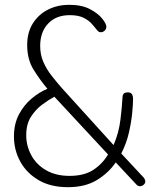

<svg xmlns="http://www.w3.org/2000/svg" viewBox="-20 -768 642 798"><path d="M262 10Q191 10 141 -19Q91 -48 64.5 -96Q38 -144 38 -201Q38 -253 58.5 -292Q79 -331 111 -358Q143 -385 177 -399Q146 -436 119.5 -478.5Q93 -521 93 -581Q93 -634 117 -671.5Q141 -709 180.5 -728.5Q220 -748 267 -748Q320 -748 354 -730Q388 -712 405 -690.5Q422 -669 422 -657Q422 -647 415 -640.5Q408 -634 398 -634Q390 -634 382 -644.5Q374 -655 361 -669.5Q348 -684 326.5 -694.5Q305 -705 270 -705Q213 -705 180 -670Q147 -635 147 -577Q147 -541 160 -511Q173 -481 194 -454Q215 -427 238 -401L452 -165Q474 -216 480.5 -270Q487 -324 489 -360Q489 -373 494 -378.5Q499 -384 512 -384Q523 -384 528 -377Q533 -370 533 -355Q533 -336 529.5 -299Q526 -262 516 -217.5Q506 -173 484 -130L579 -28Q581 -24 582.5 -20.5Q584 -17 584 -15Q584 -6 577 0Q570 6 562 6Q558 6 554.5 4.5Q551 3 547 -1L461 -93Q431 -49 382.5 -19.5Q334 10 262 10ZM269 -37Q330 -37 368 -62Q406 -87 429 -126L206 -366Q182 -353 155 -333Q128 -313 108.5 -282.5Q89 -252 89 -206Q89 -162 110 -123Q131 -84 171.5 -60.5Q212 -37 269 -37Z"/></svg>

Font: Dosis Light
Style: Regular
Weight: 300
Designer: EdgarTolentino, PabloImpallari, IginoMarini
Foundry: EdgarTolentino, PabloImpallari, IginoMarini
Version: Version 3.001; ttfautohint (v1.8.2)